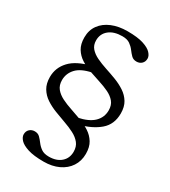

<svg xmlns="http://www.w3.org/2000/svg" viewBox="-198 -778 897 1013"><g transform="rotate(30 250.0 -271.0)"><path d="M234 137.5Q173 137.5 137.2 126Q101.5 114.5 86.2 97.8Q71 81 71 65Q71 45.5 83.5 33.8Q96 22 114.5 22Q134 22 146 34Q158 46 169.5 61.5Q181 77 198 89Q215 101 244.5 101Q290.5 101 318 77Q345.5 53 345.5 13Q345.5 -18 329 -38.5Q312.5 -59 285.2 -73Q258 -87 225.2 -98.5Q192.5 -110 159.8 -122.8Q127 -135.5 99.8 -153.5Q72.5 -171.5 56 -198.8Q39.5 -226 39.5 -266.5Q39.5 -323 79 -365.2Q118.5 -407.5 202.5 -427.5L220 -397.5Q158 -384.5 130.5 -354.2Q103 -324 103 -284Q103 -252.5 119.5 -232.5Q136 -212.5 163 -199Q190 -185.5 222.5 -174.8Q255 -164 287.5 -151.8Q320 -139.5 347 -122Q374 -104.5 390.5 -77.5Q407 -50.5 407 -9.5Q407 34.5 385 67.8Q363 101 324 119.2Q285 137.5 234 137.5ZM396.5 -268.5Q396.5 -300 380 -319.8Q363.5 -339.5 336.5 -352.5Q309.5 -365.5 277 -375.8Q244.5 -386 212 -397.5Q179.5 -409 152.5 -426.2Q125.5 -443.5 109 -470.2Q92.5 -497 92.5 -538Q92.5 -582.5 115.8 -614.2Q139 -646 180 -663Q221 -680 274.5 -680Q336 -680 371.5 -668.5Q407 -657 422.2 -640.2Q437.5 -623.5 437.5 -607.5Q437.5 -588 425 -576.2Q412.5 -564.5 394 -564.5Q374.5 -564.5 362.5 -576.5Q350.5 -588.5 339 -604Q327.5 -619.5 310.5 -631.5Q293.5 -643.5 264 -643.5Q213 -643.5 183.5 -619.5Q154 -595.5 154 -555.5Q154 -526.5 170.5 -507.8Q187 -489 214.2 -476Q241.5 -463 274.2 -452.2Q307 -441.5 339.8 -429Q372.5 -416.5 399.8 -398.5Q427 -380.5 443.5 -353.5Q460 -326.5 460 -286Q460 -219.5 415 -181Q370 -142.5 297 -124L272 -153Q336 -166 366.2 -195.8Q396.5 -225.5 396.5 -268.5Z"/></g></svg>

Font: Newsreader Text
Style: Regular
Weight: 400
Designer: Hugues Gentile
Foundry: Production Type
Version: Version 1.001